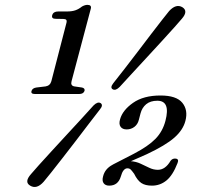

<svg xmlns="http://www.w3.org/2000/svg" viewBox="-20 -734 804 770"><path d="M203.5 -658.5Q185 -658.5 189.5 -673.5Q194 -688 213.5 -688H248.5Q269 -688 282.5 -692.8Q296 -697.5 309 -708Q321 -714.5 330.5 -714.5Q348.5 -714.5 344 -698.5L267 -408.5Q262 -390.5 278 -387.5L309 -383Q321.5 -380 319 -369.5Q314.5 -357 297.5 -357H120Q102.5 -357 106.5 -369.5Q110 -380.5 125.5 -383L163 -387.5Q181 -390.5 186 -408.5L245.5 -638.5Q249 -650 246 -654Q243 -658 233.5 -658ZM460 -385.5Q443.5 -369 432 -376Q420.5 -382.5 434.5 -400.5Q454 -425 480 -458.5Q506 -492 533.5 -528.2Q561 -564.5 586.2 -597.5Q611.5 -630.5 630.8 -655.2Q650 -680 658.5 -690Q686.5 -720 711.5 -705Q736 -689.5 709.5 -659Q701.5 -649 680.5 -625.8Q659.5 -602.5 631 -571.2Q602.5 -540 571 -506Q539.5 -472 510.5 -440.5Q481.5 -409 460 -385.5ZM355 -311Q371.5 -327.5 383.5 -320.5Q395 -312.5 381 -295.5Q362 -271.5 336.8 -238.2Q311.5 -205 284 -169Q256.5 -133 230.5 -99.8Q204.5 -66.5 184.5 -41.2Q164.5 -16 155 -5Q127 26.5 101 10.5Q76 -4 104.5 -36Q113.5 -47 135.2 -71Q157 -95 186 -126.8Q215 -158.5 246.2 -192.2Q277.5 -226 306 -257Q334.5 -288 355 -311ZM393.5 -27Q401 -57.5 432 -73.5H431.5L517 -117.5Q574.5 -147.5 603.5 -177.2Q632.5 -207 643.5 -249.5Q664.5 -330 611 -330Q583 -330 566.2 -316Q549.5 -302 543.5 -279L537 -254Q532.5 -235.5 519 -225.2Q505.5 -215 488 -215Q471 -215 463.5 -225.8Q456 -236.5 461.5 -255.5Q471.5 -292 513.5 -321.5Q555.5 -351 623.5 -351Q687.5 -351 711.2 -321.8Q735 -292.5 723.5 -249Q714 -212.5 679 -181.8Q644 -151 568.5 -115.5L505 -87.5Q526 -86 544 -77.5Q562 -69 578.8 -61Q595.5 -53 613 -53Q643 -53 664 -89Q671.5 -99 683.5 -98Q699 -97 692 -80Q673 -31 647.5 -10.2Q622 10.5 589.5 10.5Q562.5 10.5 546.8 0Q531 -10.5 518 -37Q510 -48 504.8 -53.5Q499.5 -59 491 -59Q473.5 -59 464.5 -26Q453.5 10.5 418 10.5Q402.5 10.5 395.5 0.5Q388.5 -9.5 393.5 -27Z"/></svg>

Font: Fraunces 9pt
Style: Italic
Weight: 400
Italic angle: -16°
Version: Version 1.000;[b76b70a41]